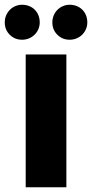

<svg xmlns="http://www.w3.org/2000/svg" viewBox="-33 -787 387 807"><path d="M246 0V-558H75V0ZM8 -641C22 -627 39 -620 60 -620C101 -620 134 -652 134 -693C134 -736 103 -767 60 -767C19 -767 -13 -734 -13 -693C-13 -672 -6 -655 8 -641ZM208 -641C222 -627 239 -620 260 -620C301 -620 334 -652 334 -693C334 -736 303 -767 260 -767C219 -767 187 -734 187 -693C187 -672 194 -655 208 -641Z"/></svg>

Font: Poppins
Style: Bold
Weight: 700
Designer: Ninad Kale (Devanagari), Jonny Pinhorn (Latin)
Foundry: Indian Type Foundry
Version: 4.004